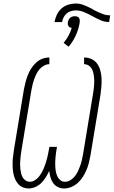

<svg xmlns="http://www.w3.org/2000/svg" viewBox="-20 -1061 645 1089"><path d="M343 8Q324 8 307.5 -0.5Q291 -9 281 -23.5Q271 -38 266 -56Q261 -74 259 -92Q251 -74 240 -56Q229 -38 214.5 -23.5Q200 -9 180.5 -0.5Q161 8 142 8Q125 8 109.5 1.5Q94 -5 83.5 -17Q73 -29 66.5 -43.5Q60 -58 56.5 -74.5Q53 -91 52 -108Q51 -125 51.5 -142Q52 -159 54.5 -176.5Q57 -194 59 -211L116 -556Q120 -576 125 -595.5Q130 -615 137.5 -634.5Q145 -654 156.5 -672Q168 -690 184 -705Q200 -720 219.5 -727.5Q239 -735 260 -735V-697Q244 -697 229 -688.5Q214 -680 203.5 -667.5Q193 -655 186 -640.5Q179 -626 173.5 -610.5Q168 -595 164.5 -580Q161 -565 158 -549L101 -204Q99 -191 97.5 -178.5Q96 -166 95 -152.5Q94 -139 94 -126.5Q94 -114 95.5 -101.5Q97 -89 100 -77Q103 -65 109 -54.5Q115 -44 126 -37Q137 -30 149 -30Q163 -30 176.5 -38Q190 -46 199.5 -57.5Q209 -69 216.5 -82.5Q224 -96 229.5 -109.5Q235 -123 239.5 -137Q244 -151 247.5 -164.5Q251 -178 253.5 -192Q256 -206 259 -221L260 -228H303L302 -221Q299 -207 297.5 -193Q296 -179 294.5 -165Q293 -151 293 -137Q293 -123 294 -109.5Q295 -96 298 -82.5Q301 -69 307 -57.5Q313 -46 323.5 -38Q334 -30 348 -30Q365 -30 380 -39.5Q395 -49 405.5 -62.5Q416 -76 423 -91.5Q430 -107 435.5 -122.5Q441 -138 444.5 -154Q448 -170 451 -186L508 -531Q510 -543 511.5 -555.5Q513 -568 514 -581Q515 -594 514.5 -606Q514 -618 512.5 -630Q511 -642 507.5 -654Q504 -666 497.5 -675.5Q491 -685 480.5 -691Q470 -697 457 -697V-735Q480 -735 500 -725.5Q520 -716 532 -698.5Q544 -681 549.5 -659.5Q555 -638 556 -615.5Q557 -593 555 -570Q553 -547 550 -524L493 -179Q489 -158 484 -137.5Q479 -117 470.5 -97Q462 -77 450 -58Q438 -39 421.5 -24Q405 -9 384.5 -0.5Q364 8 343 8ZM289 -936Q293 -957 302.5 -977.5Q312 -998 329 -1013Q346 -1028 367 -1034.5Q388 -1041 410 -1041Q433 -1041 454.5 -1032.5Q476 -1024 496 -1014L519 -1001Q539 -991 560.5 -982.5Q582 -974 605 -974L599 -936Q575 -936 553.5 -945Q532 -954 512 -965L497 -973Q477 -984 455 -993Q433 -1002 410 -1002Q396 -1002 382.5 -998Q369 -994 358 -984.5Q347 -975 340.5 -962Q334 -949 332 -936ZM369 -796 341 -818Q357 -837 368.5 -858.5Q380 -880 387 -903Q381 -903 376 -906Q371 -909 368 -913.5Q365 -918 364.5 -924Q364 -930 365 -936Q366 -942 369.5 -949Q373 -956 378.5 -960.5Q384 -965 390.5 -967Q397 -969 404 -969Q411 -969 417.5 -967Q424 -965 427.5 -960.5Q431 -956 432 -949Q433 -942 432 -936V-934L430 -922Q423 -888 408 -856Q393 -824 369 -796Z"/></svg>

Font: Iosevka Curly XLtEx
Style: Italic
Weight: 200
Width: 7
Italic angle: -9°
Monospace: yes
Designer: Belleve Invis
Foundry: Belleve Invis
Version: Version 11.1.0; ttfautohint (v1.8.3)